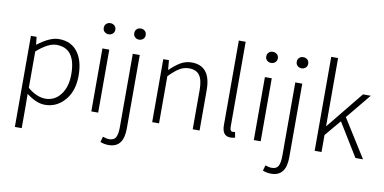

<svg xmlns="http://www.w3.org/2000/svg" viewBox="-91 -1072 3198 1600"><g transform="rotate(10 1508.0 -272.0)"><path d="M100 238V-533H148L155 -468H157Q260 -547 335 -547Q439 -547 494 -474Q549 -401 549 -275Q549 -143 480.5 -65Q412 13 314 13Q241 13 157 -52L158 46V238ZM309 -38Q388 -38 437.5 -103.5Q487 -169 487 -275Q487 -496 324 -496Q254 -496 158 -411V-103Q235 -38 309 -38Z M705 0V-533H763V0ZM735 -658Q714 -658 700 -671Q686 -684 686 -704Q686 -726 700 -739Q714 -752 735 -752Q755 -752 769.5 -739Q784 -726 784 -704Q784 -684 769.5 -671Q755 -658 735 -658Z M895 251Q854 251 824 237L837 191Q868 202 892 202Q933 202 947.5 173.5Q962 145 962 88V-533H1021V90Q1021 251 895 251ZM992 -658Q972 -658 958 -671Q944 -684 944 -704Q944 -726 957.5 -739Q971 -752 992 -752Q1013 -752 1027 -739Q1041 -726 1041 -704Q1041 -684 1027 -671Q1013 -658 992 -658Z M1220 0V-533H1268L1275 -452H1277Q1324 -498 1366.5 -522.5Q1409 -547 1459 -547Q1621 -547 1621 -341V0H1563V-333Q1563 -417 1535 -456Q1507 -495 1446 -495Q1402 -495 1365 -472.5Q1328 -450 1278 -399V0Z M1884 13Q1813 13 1813 -79V-795H1871V-73Q1871 -37 1895 -37Q1903 -37 1914 -39L1923 7Q1903 13 1884 13Z M2080 0V-533H2138V0ZM2110 -658Q2089 -658 2075 -671Q2061 -684 2061 -704Q2061 -726 2075 -739Q2089 -752 2110 -752Q2130 -752 2144.5 -739Q2159 -726 2159 -704Q2159 -684 2144.5 -671Q2130 -658 2110 -658Z M2270 251Q2229 251 2199 237L2212 191Q2243 202 2267 202Q2308 202 2322.5 173.5Q2337 145 2337 88V-533H2396V90Q2396 251 2270 251ZM2367 -658Q2347 -658 2333 -671Q2319 -684 2319 -704Q2319 -726 2332.5 -739Q2346 -752 2367 -752Q2388 -752 2402 -739Q2416 -726 2416 -704Q2416 -684 2402 -671Q2388 -658 2367 -658Z M2595 0V-795H2653V-219H2655L2910 -533H2976L2802 -322L3004 0H2940L2768 -280L2653 -144V0Z"/></g></svg>

Font: Noto Sans Korean Light
Style: Regular
Weight: 300
Designer: Ryoko NISHIZUKA  (kana & ideographs); Paul D. Hunt (Latin, Greek & Cyrillic); Wenlong ZHANG  (bopomofo); Sandoll Communi
Foundry: Adobe Systems Incorporated
Version: Version 1.000;PS 1;hotconv 1.0.78;makeotf.lib2.5.61930